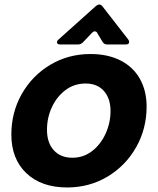

<svg xmlns="http://www.w3.org/2000/svg" viewBox="-20 -814 696 846"><path d="M30 -221Q30 -319 76 -400Q122 -481 201.5 -528.5Q281 -576 379 -576Q455 -576 511 -547.5Q567 -519 596.5 -466.5Q626 -414 626 -344Q626 -247 580 -165.5Q534 -84 454 -36Q374 12 276 12Q162 12 96 -51Q30 -114 30 -221ZM467 -325Q467 -380 438 -413Q409 -446 357 -446Q307 -446 268.5 -417Q230 -388 208.5 -341.5Q187 -295 187 -242Q187 -185 217 -152Q247 -119 299 -119Q348 -119 386 -148.5Q424 -178 445.5 -225.5Q467 -273 467 -325ZM246 -618Q231 -618 231 -628Q231 -634 238 -640L401 -786Q410 -794 418 -794Q426 -794 433 -784L545 -640Q549 -635 549 -629Q549 -618 534 -618H452Q438 -618 431 -631L410 -666Q406 -676 397 -676Q392 -676 386 -670L346 -628Q336 -618 324 -618Z"/></svg>

Font: Open Sauce Two ExtraBold Italic
Style: Regular
Weight: 800
Italic angle: -10°
Designer: Alfredo Marco Pradil
Foundry: Creative Sauce Fz LLC
Version: Version 1.477